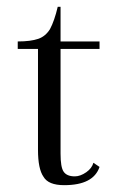

<svg xmlns="http://www.w3.org/2000/svg" viewBox="-20 -540 348 565"><path d="M158.2 -418H272.9V-396H158.2V-87.9Q158.2 -48.3 167 -35.2Q176.3 -21 200.2 -21Q216.3 -21 233.9 -33.2Q250.5 -44.9 254.9 -61L272.9 -48.8Q254.9 4.9 168.9 4.9Q122.1 4.9 107.9 -20Q91.8 -43 91.8 -99.1V-396H32.2V-418Q70.3 -418 92.8 -425.8Q113.8 -433.1 127 -454.1Q140.1 -478.5 149.9 -520H158.2Z"/></svg>

Font: Unna Light
Style: Regular
Weight: 300
Designer: Jorge de Buen Unna
Foundry: Omnibus-Type
Version: Version 2.007;PS 002.007;hotconv 1.0.88;makeotf.lib2.5.64775